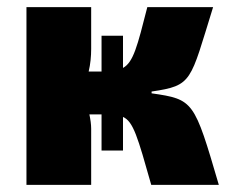

<svg xmlns="http://www.w3.org/2000/svg" viewBox="-20 -517 646 537"><path d="M404 -256V-261C519 -278 511 -288 576 -497H392C364 -387 353 -343 324 -327V-417H264V-317H261H228C233 -338 235 -360 235 -380V-497H54V0H235V-157C235 -169 233 -183 230 -197H264V-96H324V-190C353 -177 365 -134 403 0H592C523 -235 522 -239 404 -256Z"/></svg>

Font: Exo 2 Extra Bold
Style: Regular
Weight: 800
Designer: Natanael Gama
Version: Version 1.001;PS 001.001;hotconv 1.0.88;makeotf.lib2.5.64775